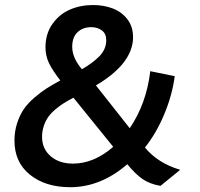

<svg xmlns="http://www.w3.org/2000/svg" viewBox="-20 -739 805 771"><path d="M222.2 -416Q191.9 -454.6 177.2 -484.4Q162.6 -514.2 162.6 -548.8Q162.6 -603 190.4 -642.6Q218.3 -682.1 260.7 -700.4Q303.2 -718.8 353.5 -718.8Q396.5 -718.8 432.1 -705.3Q467.8 -691.9 491 -662.4Q514.2 -632.8 514.2 -590.8Q514.2 -578.6 513.2 -571.8Q501 -476.1 365.2 -396L501 -224.1Q567.9 -322.8 583.5 -453.1L681.6 -433.1Q671.9 -357.9 639.9 -281Q607.9 -204.1 562 -146.5Q614.3 -83.5 703.6 -57.1L624.5 7.3Q581.1 0 551.8 -20.5Q522.5 -41 491.2 -79.6Q384.8 12.7 261.7 12.7Q162.6 12.7 100.3 -37.4Q38.1 -87.4 38.1 -174.3Q38.1 -211.4 48.6 -243.9Q59.1 -276.4 75 -299.8Q90.8 -323.2 116.7 -345.7Q142.6 -368.2 165.8 -383.1Q189 -397.9 222.2 -416ZM273.4 -82Q356.9 -82 434.6 -149.4L274.9 -346.7Q252.9 -335 237.1 -325.2Q221.2 -315.4 203.4 -300.5Q185.5 -285.6 174.6 -270.5Q163.6 -255.4 156.2 -234.1Q148.9 -212.9 148.9 -189Q148.9 -141.6 183.3 -111.8Q217.8 -82 273.4 -82ZM270 -551.3Q270 -506.3 309.1 -460.9Q330.6 -473.6 345.7 -484.6Q360.8 -495.6 376 -510Q391.1 -524.4 398.9 -541.5Q406.7 -558.6 406.7 -577.1Q406.7 -604 388.9 -616.9Q371.1 -629.9 346.7 -629.9Q312.5 -629.9 291.3 -609.6Q270 -589.4 270 -551.3Z"/></svg>

Font: Muli
Style: Semi-BoldItalic
Weight: 600
Italic angle: -7°
Designer: Vernon Adams
Foundry: newtypography
Version: Version 2.0; ttfautohint (v1.00rc1.2-2d82) -l 8 -r 50 -G 200